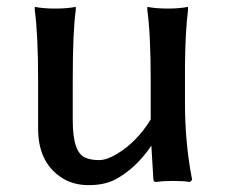

<svg xmlns="http://www.w3.org/2000/svg" viewBox="-20 -519 656 558"><path d="M81.1 -489.3V-499Q106.4 -494.1 140.6 -494.1Q174.8 -494.1 200.2 -499V-489.3Q191.4 -429.7 191.4 -283.2V-168.9Q191.4 -75.2 228.5 -60.5Q245.1 -53.7 267.6 -53.7Q290 -53.7 319.3 -71.3Q377.9 -106.4 418 -171.9V-283.2Q418 -418.9 408.2 -489.3V-499Q433.6 -494.1 467.8 -494.1Q501 -494.1 526.4 -499V-489.3Q518.6 -429.7 517.6 -327.1V-217.8Q517.6 -103.5 538.1 2V3.9L532.2 9.8H530.3Q513.7 6.8 482.9 6.8Q452.1 6.8 435.5 9.8H434.6Q425.8 9.8 425.8 2.9L419.9 -95.7Q375 -29.3 314.5 2.9Q282.2 19.5 235.4 19Q188.5 18.6 154.3 -5.9Q90.8 -50.8 90.8 -144.5V-283.2Q90.8 -418.9 81.1 -489.3Z"/></svg>

Font: GenEi LateMin v2
Style: Medium
Weight: 500
Designer: o_tamon (Modified)
Foundry: o_tamon / Adobe Systems Incorporated / FONT 910 / Philipp H. Poll
Version: Version 2.1;Original Version 1.004